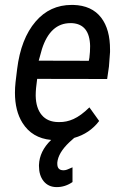

<svg xmlns="http://www.w3.org/2000/svg" viewBox="-20 -558 499 777"><path d="M271 -464.4Q268.1 -464.4 265.1 -464.4Q183.6 -464.4 149.9 -359.9L136.7 -312.5L339.4 -312L341.8 -324.7Q344.7 -347.2 344.7 -371.6Q342.8 -460.4 271 -464.4ZM381.3 -68.4Q342.8 -17.6 280.3 0L260.7 17.6Q215.8 60.1 211.9 99.6Q211.9 102.5 211.9 105Q211.9 129.4 233.4 130.9Q243.7 131.8 253.9 127.4L273.4 119.1V178.7Q243.7 199.2 209.5 199.2Q175.8 199.2 156.2 174.8Q137.7 151.4 137.7 113.8Q137.7 111.8 137.7 109.9Q139.6 53.7 187 8.3Q109.4 1 70.8 -61Q40.5 -109.4 40.5 -183.1Q40.5 -203.6 43 -226.1L49.3 -278.3Q64.5 -401.4 124 -470.7Q181.6 -538.1 270 -538.1Q272.9 -538.1 276.4 -538.1Q351.6 -536.1 389.6 -486.3Q425.8 -439 425.3 -356Q425.3 -351.6 425.3 -347.2L420.9 -288.6L413.6 -238.3L130.4 -238.8Q124.5 -197.8 124.5 -173.3Q124.5 -171.4 124.5 -169.9Q125.5 -120.6 148.9 -92.5Q172.4 -64.5 215.8 -64Q217.8 -64 220.2 -64Q249 -63.5 277.3 -76.2Q307.6 -89.8 341.8 -123.5Z"/></svg>

Font: MAUL Condensed Italic
Style: Condenced Regular Italic
Weight: 400
Italic angle: -12°
Designer: MAUL
Version: Version 1.0; 2020; ttfautohint (v1.8.3)